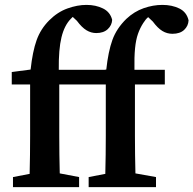

<svg xmlns="http://www.w3.org/2000/svg" viewBox="-20 -764 790 784"><path d="M33 0V-41L101 -54Q102 -93 102.5 -132Q103 -171 103 -210V-419H28V-470L105 -480Q113 -554 129.5 -600Q146 -646 181 -681Q215 -715 255.5 -729.5Q296 -744 333 -744Q371 -744 400.5 -729.5Q430 -715 438 -683Q437 -661 420 -645Q403 -629 373 -629Q352 -629 333 -640.5Q314 -652 294 -679L277 -695Q276 -694 274 -692Q272 -690 270 -688Q243 -661 231 -611.5Q219 -562 220 -479H407L414 -480Q422 -554 439 -601Q456 -648 496 -687Q528 -717 566.5 -730.5Q605 -744 643 -744Q682 -744 712 -729.5Q742 -715 750 -681Q749 -658 732 -642Q715 -626 684 -626Q662 -626 643 -637.5Q624 -649 604 -676L585 -694Q580 -690 575 -684Q570 -678 565 -670Q552 -650 543.5 -626Q535 -602 531.5 -567Q528 -532 529 -479H653V-419H531V-210Q531 -172 531.5 -133.5Q532 -95 533 -56L617 -41V0H342V-41L410 -54Q411 -93 411.5 -132Q412 -171 412 -210V-419H222V-210Q222 -172 222.5 -133Q223 -94 224 -56L303 -41V0Z"/></svg>

Font: Source Serif 4 Semibold
Style: Regular
Weight: 600
Designer: Frank Grießhammer
Foundry: Adobe
Version: Version 4.005;hotconv 1.1.0;makeotfexe 2.6.0